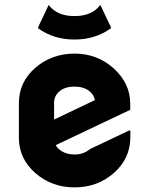

<svg xmlns="http://www.w3.org/2000/svg" viewBox="-20 -770 621 799"><path d="M182.6 -749.5Q216.8 -703.1 290 -703.1Q363.3 -703.1 397.5 -749.5L441.4 -657.2V-652.3Q377 -605.5 290 -605.5Q203.1 -605.5 138.7 -652.3V-657.2ZM127 -49.8Q58.6 -109.9 58.6 -196.8V-340.3Q58.6 -428.7 127 -487.8Q195.3 -546.9 290.3 -546.9Q385.3 -546.9 453.6 -484.9Q522 -422.9 522 -337.9V-313L211.9 -166Q218.3 -154.3 230 -145.5Q254.9 -127 290.5 -127Q327.6 -127 355 -149.9L517.6 -227.1H522.5V-200.2Q522.5 -110.4 454.1 -50.3Q385.7 9.8 290.5 9.8Q195.3 9.8 127 -49.8ZM205.1 -272.5 375 -353.5Q371.1 -376 351.6 -391.1Q327.1 -409.7 290 -409.7Q252 -409.7 229 -391.1Q205.1 -372.1 205.1 -342.8Z"/></svg>

Font: Nova Round
Style: Bold
Weight: 700
Designer: Wojciech Kalinowski "wmk69" (wmk69@o2.pl)
Foundry: Wojciech Kalinowski "wmk69" (wmk69@o2.pl)
Version: Version 3.1.0; 2021-05-23